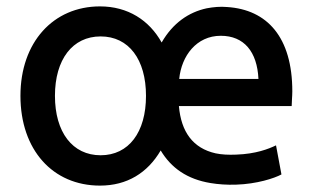

<svg xmlns="http://www.w3.org/2000/svg" viewBox="-20 -560 982 601"><path d="M293 -540C380 -540 447 -497 486 -427C521 -488 571 -522 627 -534C648 -538 670 -540 691 -538C816 -530 895 -444 895 -274C895 -258 893 -242 893 -228H540C547 -147 584 -96 655 -80C674 -76 695 -75 719 -76C781 -78 821 -94 844 -105L861 -14C839 -2 784 16 719 18C690 19 663 17 639 13C566 1 516 -34 483 -89C442 -19 378 21 293 21C145 21 44 -91 44 -260C44 -428 147 -540 293 -540ZM437 -260C437 -374 383 -446 295 -446C207 -446 152 -374 152 -260C152 -146 207 -74 295 -74C383 -74 437 -146 437 -260ZM541 -313H789C785 -398 744 -448 671 -448C595 -448 548 -385 541 -313Z"/></svg>

Font: Repo Medium
Style: Regular
Weight: 500
Designer: Stefan Peev
Foundry: Context Ltd
Version: Version 1.502